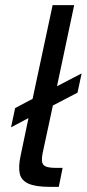

<svg xmlns="http://www.w3.org/2000/svg" viewBox="-20 -728 338 748"><path d="M175 0Q119 0 91 -12.5Q63 -25 57 -51.5Q51 -78 60 -120L91 -268L23 -232L39 -307L107 -343L185 -708H269L202 -392L298 -442L282 -367L186 -317L146 -131Q139 -97 149.5 -85.5Q160 -74 196 -74H224L209 0Z"/></svg>

Font: Atkinson Hyperlegible Next
Style: Italic
Weight: 400
Italic angle: -12°
Designer: Elliott Scott, Megan Eiswerth, Linus Boman, Theodore Petrosky, Letters from Sweden
Foundry: Applied Design Works, Letters from Sweden
Version: Version 2.001